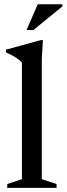

<svg xmlns="http://www.w3.org/2000/svg" viewBox="-20 -908 322 928"><path d="M182 -42 253.5 -18.5V0H15V-18.5L86 -42V-605Q79 -613.5 68.5 -621.5Q58 -629.5 43.2 -637.8Q28.5 -646 9 -654.5V-668L176.5 -714H187.5L182 -625.5ZM108.5 -763 162.5 -887.5H281.5V-877L141.5 -763Z"/></svg>

Font: Newsreader 24pt Medium
Style: Regular
Weight: 500
Designer: Hugues Gentile
Foundry: Production Type
Version: Version 1.003